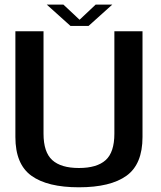

<svg xmlns="http://www.w3.org/2000/svg" viewBox="-20 -811 702 836"><path d="M323.5 4.5Q461 4.5 530.8 -45.8Q600.5 -96 600.5 -214.5V-675H478V-229Q478 -148 440 -113.8Q402 -79.5 323.5 -79.5Q245.5 -79.5 207.5 -114Q169.5 -148.5 169.5 -229V-675H47V-214.5Q47 -96 116.8 -45.8Q186.5 4.5 323.5 4.5ZM287 -698H365.5L469 -791H396.5L326.5 -725L256 -791H183.5Z"/></svg>

Font: Anybody UltraCondensed Thin Medium
Style: Regular
Weight: 500
Version: Version 1.111